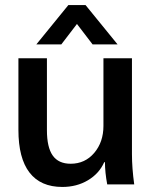

<svg xmlns="http://www.w3.org/2000/svg" viewBox="-20 -731 598 761"><path d="M53 -216V-500H166V-215Q166 -147 189 -114.5Q212 -82 260 -82Q317 -82 353.5 -125Q390 -168 390 -232V-500H503V-120Q503 -65 512 0H405Q396 -48 396 -88H393Q373 -43 328.5 -16.5Q284 10 227 10Q141 10 97 -47Q53 -104 53 -216ZM251 -711H319L446 -555H347L285 -636L223 -555H124Z"/></svg>

Font: Sarabun SemiBold
Style: Regular
Weight: 600
Designer: Suppakit Chalermlarp | Katatrad Co.,Ltd.
Foundry: Cadson Demak Co.,Ltd.
Version: Version 1.000; ttfautohint (v1.6)